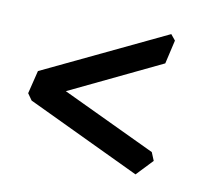

<svg xmlns="http://www.w3.org/2000/svg" viewBox="-49 -483 486 439"><g transform="rotate(10 194.0 -264.0)"><path d="M291 -98.6 27.8 -223.6 17.1 -238.8 30.3 -292.5 315.9 -428.7 326.7 -415.5 314 -360.4 101.1 -258.3 318.8 -155.3 326.7 -136.2Z"/></g></svg>

Font: Almanac
Style: Regular
Weight: 400
Designer: Eden's Almanac
Version: Version 3.501;March 28, 2021;FontCreator 13.0.0.2683 64-bit